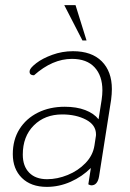

<svg xmlns="http://www.w3.org/2000/svg" viewBox="-20 -720 506 750"><path d="M30 -118Q30 -174 56 -215.5Q82 -257 128 -280Q174 -303 233 -303Q279 -303 313 -290Q347 -277 365 -254L377 -330Q380 -350 380 -367Q380 -424 349.5 -457Q319 -490 261 -490Q185 -490 113 -426Q93 -426 96 -444Q98 -455 122 -473.5Q146 -492 184.5 -506Q223 -520 265 -520Q338 -520 377.5 -480.5Q417 -441 417 -372Q417 -353 414 -330L367 -31Q361 4 337 4Q332 4 325 0L335 -64Q301 -30 256 -10Q211 10 163 10Q101 10 65.5 -25Q30 -60 30 -118ZM349 -152 354 -185Q355 -189 355 -195Q355 -232 316 -252.5Q277 -273 223 -273Q155 -273 112 -230Q69 -187 69 -116Q69 -71 94 -45.5Q119 -20 164 -20Q204 -20 244.5 -36.5Q285 -53 314 -83Q343 -113 349 -152ZM231 -700H275L318 -562H302Z"/></svg>

Font: Thasadith
Style: Italic
Weight: 400
Italic angle: -9°
Designer: Cadson Demak Co.,Ltd.
Foundry: Cadson Demak Co.,Ltd.
Version: Version 1.000; ttfautohint (v1.6)